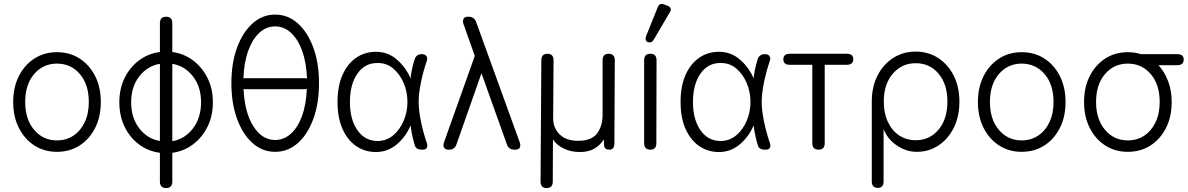

<svg xmlns="http://www.w3.org/2000/svg" viewBox="-20 -760 6031 975"><path d="M269 11Q205 11 155 -21Q105 -53 76 -110Q47 -167 47 -242Q47 -317 76 -374Q105 -431 155 -463Q205 -495 269 -495Q334 -495 384 -463Q434 -431 463 -374Q492 -317 492 -242Q492 -167 463 -110Q434 -53 384 -21Q334 11 269 11ZM269 -47Q316 -47 352.5 -71Q389 -95 410 -139Q431 -183 431 -242Q431 -331 385.5 -384Q340 -437 269 -437Q199 -437 153.5 -384Q108 -331 108 -242Q108 -154 153.5 -100.5Q199 -47 269 -47Z M824 195Q792 195 792 162V16Q732 8 685.5 -27Q639 -62 612.5 -117Q586 -172 586 -241Q586 -309 612.5 -363.5Q639 -418 685.5 -453Q732 -488 792 -496V-642Q792 -675 824 -675Q855 -675 855 -642V-496Q914 -488 960.5 -453Q1007 -418 1034 -363.5Q1061 -309 1061 -241Q1061 -172 1034 -117Q1007 -62 960.5 -27Q914 8 855 16V162Q855 195 824 195ZM855 -436V-43Q919 -54 960 -108Q1001 -162 1001 -241Q1001 -319 960 -372Q919 -425 855 -436ZM792 -44V-436Q728 -425 687 -372Q646 -319 646 -241Q646 -162 687 -108.5Q728 -55 792 -44Z M1377 11Q1313 11 1263 -33Q1213 -77 1184 -156Q1155 -235 1155 -338Q1155 -440 1184 -518.5Q1213 -597 1263 -641.5Q1313 -686 1377 -686Q1442 -686 1492 -641.5Q1542 -597 1571 -518.5Q1600 -440 1600 -338Q1600 -235 1571 -156Q1542 -77 1492 -33Q1442 11 1377 11ZM1525 -363Q1533 -363 1539 -361Q1536 -442 1514.5 -501.5Q1493 -561 1457.5 -593.5Q1422 -626 1377 -626Q1332 -626 1297 -593.5Q1262 -561 1240.5 -502Q1219 -443 1216 -362Q1221 -363 1226 -363ZM1377 -49Q1421 -49 1456.5 -80.5Q1492 -112 1513.5 -170.5Q1535 -229 1538 -309Q1532 -307 1525 -307H1226Q1221 -307 1217 -308Q1222 -189 1266.5 -119Q1311 -49 1377 -49Z M1889 12Q1833 12 1789 -18Q1745 -48 1719.5 -105Q1694 -162 1694 -242Q1694 -323 1719.5 -380Q1745 -437 1789 -467Q1833 -497 1889 -497Q1950 -497 1995.5 -457.5Q2041 -418 2065 -362Q2067 -385 2072.5 -410Q2078 -435 2085 -458Q2094 -485 2122 -485Q2139 -485 2146 -474.5Q2153 -464 2146 -447Q2129 -397 2117.5 -341Q2106 -285 2106 -242Q2106 -200 2117.5 -144Q2129 -88 2146 -38Q2153 -21 2148 -10.5Q2143 0 2128 0H2122Q2094 0 2087 -20Q2071 -72 2065 -123Q2041 -66 1995 -27Q1949 12 1889 12ZM1900 -44Q1944 -45 1977.5 -73.5Q2011 -102 2030 -147Q2049 -192 2049 -242Q2049 -293 2030 -338Q2011 -383 1977.5 -411.5Q1944 -440 1900 -440Q1835 -442 1796 -387.5Q1757 -333 1757 -242Q1757 -152 1796 -97.5Q1835 -43 1900 -44Z M2256 0Q2241 0 2235 -10.5Q2229 -21 2235 -38L2391 -476L2334 -637Q2328 -654 2334 -664.5Q2340 -675 2355 -675H2360Q2388 -675 2398 -648L2619 -38Q2625 -21 2619.5 -10.5Q2614 0 2598 0H2592Q2563 0 2554 -27L2425 -388L2298 -27Q2289 0 2261 0Z M2756 195Q2725 195 2725 162L2729 -454Q2729 -487 2760 -487Q2791 -487 2791 -454L2789 -159Q2789 -110 2822 -77.5Q2855 -45 2915 -45Q2985 -45 3012.5 -83Q3040 -121 3040 -177V-454Q3040 -487 3071 -487Q3102 -487 3102 -454L3100 -33Q3100 0 3075 0Q3051 0 3048 -18L3046 -52Q3029 -24 2999.5 -6Q2970 12 2924 12Q2881 12 2845 -4.5Q2809 -21 2788 -52L2787 162Q2787 195 2756 195Z M3283 0Q3251 0 3251 -33V-454Q3251 -487 3283 -487Q3314 -487 3314 -454L3313 -33Q3313 0 3283 0ZM3300 -559Q3289 -540 3270 -546Q3253 -554 3261 -577L3320 -723Q3329 -747 3353 -737L3370 -731Q3396 -720 3381 -697Z M3631 12Q3575 12 3531 -18Q3487 -48 3461.5 -105Q3436 -162 3436 -242Q3436 -323 3461.5 -380Q3487 -437 3531 -467Q3575 -497 3631 -497Q3692 -497 3737.5 -457.5Q3783 -418 3807 -362Q3809 -385 3814.5 -410Q3820 -435 3827 -458Q3836 -485 3864 -485Q3881 -485 3888 -474.5Q3895 -464 3888 -447Q3871 -397 3859.5 -341Q3848 -285 3848 -242Q3848 -200 3859.5 -144Q3871 -88 3888 -38Q3895 -21 3890 -10.5Q3885 0 3870 0H3864Q3836 0 3829 -20Q3813 -72 3807 -123Q3783 -66 3737 -27Q3691 12 3631 12ZM3642 -44Q3686 -45 3719.5 -73.5Q3753 -102 3772 -147Q3791 -192 3791 -242Q3791 -293 3772 -338Q3753 -383 3719.5 -411.5Q3686 -440 3642 -440Q3577 -442 3538 -387.5Q3499 -333 3499 -242Q3499 -152 3538 -97.5Q3577 -43 3642 -44Z M4137 0Q4105 0 4105 -33V-431H3990Q3958 -431 3958 -459Q3958 -487 3991 -487H4280Q4313 -487 4313 -459Q4313 -431 4280 -431H4168V-33Q4168 0 4137 0Z M4438 194Q4407 194 4407 161V-244Q4407 -319 4436 -376Q4465 -433 4515.5 -465.5Q4566 -498 4630 -498Q4694 -498 4744 -465.5Q4794 -433 4823 -376Q4852 -319 4852 -244Q4852 -169 4823.5 -111.5Q4795 -54 4746 -21.5Q4697 11 4635 11Q4583 11 4535.5 -20.5Q4488 -52 4467 -104V161Q4467 194 4438 194ZM4630 -48Q4701 -48 4746 -101.5Q4791 -155 4791 -244Q4791 -333 4746 -386Q4701 -439 4630 -439Q4560 -439 4514 -386Q4468 -333 4468 -244Q4468 -185 4489 -140.5Q4510 -96 4546.5 -72Q4583 -48 4630 -48Z M5168 11Q5104 11 5054 -21Q5004 -53 4975 -110Q4946 -167 4946 -242Q4946 -317 4975 -374Q5004 -431 5054 -463Q5104 -495 5168 -495Q5233 -495 5283 -463Q5333 -431 5362 -374Q5391 -317 5391 -242Q5391 -167 5362 -110Q5333 -53 5283 -21Q5233 11 5168 11ZM5168 -47Q5215 -47 5251.5 -71Q5288 -95 5309 -139Q5330 -183 5330 -242Q5330 -331 5284.5 -384Q5239 -437 5168 -437Q5098 -437 5052.5 -384Q5007 -331 5007 -242Q5007 -154 5052.5 -100.5Q5098 -47 5168 -47Z M5707 11Q5643 11 5593 -21Q5543 -53 5514 -110Q5485 -167 5485 -242Q5485 -317 5514 -374Q5543 -431 5593 -463Q5643 -495 5707 -495Q5742 -495 5774 -485H5958Q5991 -485 5991 -458Q5991 -429 5958 -429H5863Q5894 -395 5912 -347.5Q5930 -300 5930 -242Q5930 -167 5901 -110Q5872 -53 5822 -21Q5772 11 5707 11ZM5707 -47Q5754 -47 5790.5 -71Q5827 -95 5848 -139Q5869 -183 5869 -242Q5869 -331 5823.5 -384Q5778 -437 5707 -437Q5637 -437 5591.5 -384Q5546 -331 5546 -242Q5546 -154 5591.5 -100.5Q5637 -47 5707 -47Z"/></svg>

Font: Zen Maru Gothic
Style: Regular
Weight: 400
Designer: Yoshimichi Ohira
Foundry: Positype
Version: Version 1.002